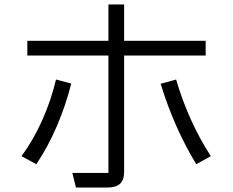

<svg xmlns="http://www.w3.org/2000/svg" viewBox="-20 -818 1040 857"><path d="M319 19 303 -46H464V-570H102V-636H464V-798H534V-636H898V-570H534V-52Q534 -15 516 2Q498 19 460 19ZM76 -121Q129 -193 168.5 -281.5Q208 -370 230 -463L298 -445Q274 -349 234 -255.5Q194 -162 142 -85ZM856 -85Q758 -246 697 -444L766 -463Q821 -276 921 -121Z"/></svg>

Font: PlemolJP35 Console
Style: Regular
Weight: 400
Version: v2.0.3; ttfautohint (v1.8.4.7-5d5b-dirty) -l 6 -r 45 -G 200 